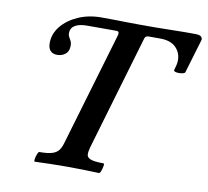

<svg xmlns="http://www.w3.org/2000/svg" viewBox="-76 -749 904 836"><g transform="rotate(10 376.5 -331.5)"><path d="M130 3Q126 3 127.5 -8Q129 -19 133.5 -30.5Q138 -42 142 -42Q180 -42 199.5 -48.5Q219 -55 228 -68Q237 -81 242 -99L391 -603Q393 -611 391 -615.5Q389 -620 379 -620H251Q217 -620 198 -608.5Q179 -597 179 -574Q179 -566 182 -560Q185 -554 189 -547Q196 -537 196 -521Q196 -496 180.5 -484Q165 -472 145 -472Q125 -472 114.5 -483.5Q104 -495 104 -517Q104 -558 131 -591.5Q158 -625 204 -645.5Q250 -666 307 -666Q341 -666 369 -665.5Q397 -665 423 -664.5Q449 -664 476 -664Q512 -664 544.5 -664Q577 -664 608 -665Q642 -666 670.5 -666Q699 -666 719 -666Q739 -666 746 -661Q753 -656 753 -646L708 -495Q707 -490 694.5 -487.5Q682 -485 670 -487Q658 -489 658 -495Q662 -508 664.5 -519Q667 -530 667 -540Q667 -574 643.5 -597Q620 -620 574 -620H522Q508 -620 505 -605L356 -99Q351 -81 351.5 -68Q352 -55 368.5 -48.5Q385 -42 425 -42Q430 -42 428 -30.5Q426 -19 422 -8Q418 3 413 3Q343 0 272 0Q201 0 130 3Z"/></g></svg>

Font: Junicode VF
Style: Italic
Weight: 400
Italic angle: -11°
Designer: Peter S. Baker
Version: Version 2.209